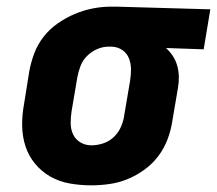

<svg xmlns="http://www.w3.org/2000/svg" viewBox="-20 -548 651 576"><path d="M254 8Q221 8 189.5 2.5Q158 -3 131.5 -18Q105 -33 85.5 -56.5Q66 -80 56.5 -109Q47 -138 46.5 -170.5Q46 -203 52 -235L68 -335Q73 -362 83 -388.5Q93 -415 111 -438Q129 -461 153.5 -478Q178 -495 204 -506Q230 -517 257.5 -522.5Q285 -528 312 -528H331L611 -520L591 -400L478 -404Q490 -393 498.5 -380Q507 -367 511.5 -351.5Q516 -336 516.5 -319Q517 -302 514 -285L497 -185Q493 -158 483 -131Q473 -104 455.5 -80.5Q438 -57 414 -39.5Q390 -22 363.5 -11Q337 0 309 4Q281 8 254 8ZM254 -112Q272 -112 290 -118Q308 -124 322 -137.5Q336 -151 343.5 -169Q351 -187 353 -204L370 -304Q373 -322 373 -339.5Q373 -357 367 -372.5Q361 -388 347.5 -397.5Q334 -407 316 -408H305Q288 -408 271 -400.5Q254 -393 241 -380Q228 -367 221.5 -350Q215 -333 212 -316L195 -216Q192 -197 192 -179Q192 -161 199 -145.5Q206 -130 221 -121Q236 -112 254 -112Z"/></svg>

Font: Iosevka Aile Heavy
Style: Italic
Weight: 900
Italic angle: -9°
Designer: Belleve Invis
Foundry: Belleve Invis
Version: Version 31.1.0; ttfautohint (v1.8.4)